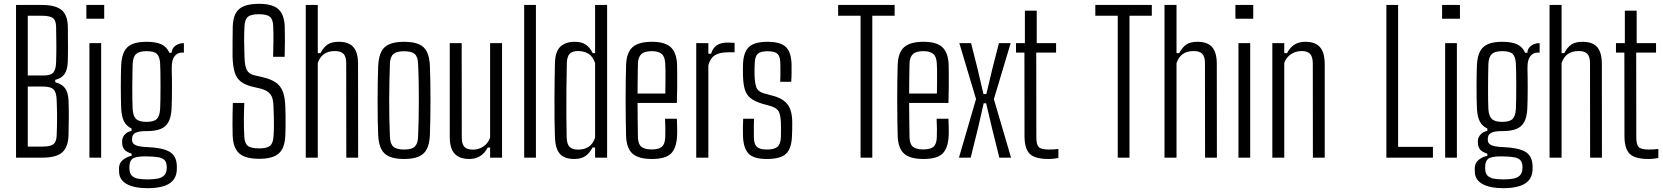

<svg xmlns="http://www.w3.org/2000/svg" viewBox="-20 -826 8716 1006"><path d="M64 0V-800H200Q271.5 -800 303.2 -773Q335 -746 335.5 -683Q336 -624.5 336.2 -582.8Q336.5 -541 335 -500.5Q333.5 -461 318.5 -438.5Q303.5 -416 269.5 -407.5V-395Q305 -386 321 -363.5Q337 -341 339 -301.5Q341 -250.5 340.5 -209Q340 -167.5 339 -117Q337 -54.5 305.5 -27.2Q274 0 203 0ZM125.5 -58H203Q245.5 -58 260.8 -71Q276 -84 277 -117.5Q279 -167.5 279 -209Q279 -250.5 277 -300Q276 -342 260.8 -357.2Q245.5 -372.5 206.5 -372.5H125.5ZM125.5 -430.5H209.5Q246 -430.5 259.5 -446.2Q273 -462 274 -501.5Q275.5 -551 275.2 -593Q275 -635 274 -684.5Q273.5 -718.5 257.8 -731Q242 -743.5 200 -743.5H125.5Z M432.5 -728V-800H526V-728ZM448.5 0V-600H510V0Z M754.5 160Q684 160 645 138.8Q606 117.5 604 76.5Q604 70 603.8 65Q603.5 60 603.5 55Q604 27 625.2 10.8Q646.5 -5.5 669.5 -9.5V-21Q641.5 -30 631.5 -42.8Q621.5 -55.5 620.5 -72.5Q620.5 -74 620 -79Q619.5 -84 620 -88.5Q621 -108 635.2 -122.5Q649.5 -137 669.5 -140V-152.5Q642 -165.5 629.5 -190.8Q617 -216 615 -258Q614 -280 613.5 -309.5Q613 -339 613 -371Q613 -403 613.5 -433Q614 -463 615 -486.5Q617.5 -530.5 631.2 -556.8Q645 -583 673.2 -595Q701.5 -607 747.5 -607Q797.5 -607 826 -593.5Q854.5 -580 867.5 -549.5H879Q881 -573 899 -586.5Q917 -600 943.5 -600V-550.5H934Q909.5 -550.5 894.8 -531.5Q880 -512.5 880 -474.5V-450.5Q880.5 -442.5 880.8 -418.8Q881 -395 881 -364.8Q881 -334.5 880.5 -305.5Q880 -276.5 879 -257.5Q877 -214 863.2 -187.8Q849.5 -161.5 821.5 -150.2Q793.5 -139 747 -139Q710 -139.5 691 -130.8Q672 -122 672 -99V-92.5Q672 -79.5 681.2 -71.5Q690.5 -63.5 709 -59.8Q727.5 -56 755.5 -55Q830 -52 866.8 -31.8Q903.5 -11.5 906.5 40Q906.5 46 906.5 52.5Q906.5 59 906.5 64.5Q904.5 100.5 884.5 121.5Q864.5 142.5 830.8 151.2Q797 160 754.5 160ZM752.5 114Q784.5 114 805.8 109.8Q827 105.5 839 94.2Q851 83 853 62Q854 56 854 51.2Q854 46.5 853 40.5Q851.5 21.5 840.8 11.5Q830 1.5 808.5 -2.2Q787 -6 752.5 -6.5Q710.5 -8 685.5 0Q660.5 8 658.5 42.5Q658 50.5 658 54Q658 57.5 658.5 63Q660 84.5 671.8 95.5Q683.5 106.5 704 110.2Q724.5 114 752.5 114ZM747.5 -187.5Q786 -187.5 801.2 -202.2Q816.5 -217 819 -254Q820 -272.5 820.5 -305.5Q821 -338.5 821 -375.5Q821 -412.5 820.5 -444.8Q820 -477 819 -494Q817 -529 802 -543.5Q787 -558 748 -558Q709.5 -558 693.2 -543.2Q677 -528.5 675 -491Q674.5 -476.5 674 -444.5Q673.5 -412.5 673.2 -374.8Q673 -337 673.5 -304Q674 -271 675 -253.5Q677.5 -217.5 693.2 -202.5Q709 -187.5 747.5 -187.5Z M1338.5 6Q1265.5 6 1233.5 -22.2Q1201.5 -50.5 1199 -116.5Q1198.5 -148 1198.2 -174.2Q1198 -200.5 1198.5 -227.2Q1199 -254 1200 -286.5H1260Q1258 -240.5 1257.8 -198.2Q1257.5 -156 1260 -111Q1261.5 -75.5 1278.2 -62Q1295 -48.5 1338 -48.5Q1378.5 -48.5 1394.8 -62Q1411 -75.5 1413 -111Q1415 -134 1415.2 -161.2Q1415.5 -188.5 1414.8 -215.5Q1414 -242.5 1413 -265.5Q1412.5 -310.5 1397.8 -331Q1383 -351.5 1346.5 -361.5L1299.5 -372.5Q1261.5 -382.5 1240 -400Q1218.5 -417.5 1209.2 -448.8Q1200 -480 1198.5 -530Q1198 -565 1198.5 -604.8Q1199 -644.5 1199.5 -685Q1200.5 -728.5 1214.5 -755.2Q1228.5 -782 1258.8 -794Q1289 -806 1338 -806Q1407.5 -806 1438.8 -777.8Q1470 -749.5 1472 -684Q1473 -650 1472.8 -611.2Q1472.5 -572.5 1471.5 -528.5H1411Q1412.5 -577 1412.8 -615.2Q1413 -653.5 1411.5 -689.5Q1410 -725 1394 -738.2Q1378 -751.5 1337 -751.5Q1295.5 -751.5 1279.2 -738.2Q1263 -725 1261 -689.5Q1259 -648 1259.2 -610.2Q1259.5 -572.5 1261 -530Q1262 -481 1272.8 -460Q1283.5 -439 1311 -432L1356.5 -421.5Q1401 -411 1426.2 -393Q1451.5 -375 1462.5 -344.5Q1473.5 -314 1475 -265.5Q1476 -242 1476.2 -216.2Q1476.5 -190.5 1476.2 -164.8Q1476 -139 1475 -116.5Q1472.5 -50.5 1441 -22.2Q1409.5 6 1338.5 6Z M1582 0V-800H1645V-547.5H1659Q1675 -578 1696 -592.5Q1717 -607 1755 -607Q1807.5 -607 1831.8 -579Q1856 -551 1856 -491L1856.5 0H1794.5L1794 -495Q1794 -529 1780 -543.8Q1766 -558.5 1735 -558.5Q1700 -558.5 1678 -543Q1656 -527.5 1645 -496V0Z M2097 7Q2049 7 2019.8 -5.8Q1990.5 -18.5 1977 -46.2Q1963.5 -74 1961.5 -118.5Q1960 -152 1959.2 -196.8Q1958.5 -241.5 1958.5 -291Q1958.5 -340.5 1959.2 -389.5Q1960 -438.5 1961.5 -480.5Q1964 -526.5 1977.2 -554Q1990.5 -581.5 2019.8 -594.2Q2049 -607 2097 -607Q2146 -607 2175 -594.2Q2204 -581.5 2217.2 -553.8Q2230.5 -526 2232.5 -480.5Q2234 -443 2234.8 -398Q2235.5 -353 2235.5 -304.8Q2235.5 -256.5 2234.8 -209.2Q2234 -162 2232.5 -118.5Q2230.5 -74 2217 -46.2Q2203.5 -18.5 2174.5 -5.8Q2145.5 7 2097 7ZM2097 -42.5Q2138 -42.5 2153.5 -58Q2169 -73.5 2170.5 -107.5Q2172.5 -153 2173.5 -200.5Q2174.5 -248 2174.5 -296.8Q2174.5 -345.5 2173.8 -394.8Q2173 -444 2170.5 -493Q2169 -529 2152.8 -543.2Q2136.5 -557.5 2097 -557.5Q2057.5 -557.5 2040.8 -542.5Q2024 -527.5 2023 -491Q2021.5 -448.5 2020.5 -401.8Q2019.5 -355 2019.2 -305.8Q2019 -256.5 2020 -206.8Q2021 -157 2023 -109Q2024.5 -72.5 2041 -57.5Q2057.5 -42.5 2097 -42.5Z M2440 7Q2387.5 7 2362 -20.8Q2336.5 -48.5 2336.5 -110V-600H2399L2399.5 -105Q2399.5 -71.5 2413.2 -56.8Q2427 -42 2457.5 -42Q2488.5 -42 2512.8 -58.5Q2537 -75 2548 -104.5V-600H2610.5V0H2548V-53H2535.5Q2519.5 -22.5 2495.2 -7.8Q2471 7 2440 7Z M2726.5 0V-800H2788V0Z M2989 7Q2937 7 2913.2 -20.2Q2889.5 -47.5 2887.5 -109Q2886 -154 2885.5 -203.5Q2885 -253 2885.2 -303.2Q2885.5 -353.5 2886 -401.2Q2886.5 -449 2887.5 -491Q2888.5 -554.5 2915.2 -580.8Q2942 -607 2991 -607Q3027 -607 3048.8 -592.5Q3070.5 -578 3085.5 -547.5H3098V-800H3161V0H3098V-53H3084.5Q3069 -23 3047 -8Q3025 7 2989 7ZM3008.5 -42Q3041 -42 3063.8 -56.5Q3086.5 -71 3098 -104.5V-496Q3086.5 -529.5 3063.8 -544Q3041 -558.5 3009.5 -558.5Q2978 -558.5 2964.5 -543.8Q2951 -529 2950 -496Q2948.5 -431 2947.8 -360.8Q2947 -290.5 2947.5 -225Q2948 -159.5 2949 -108.5Q2950 -70.5 2964.8 -56.2Q2979.5 -42 3008.5 -42Z M3396 7Q3325 7 3294 -21Q3263 -49 3260.5 -112Q3259.5 -151 3258.8 -197.8Q3258 -244.5 3258 -294.2Q3258 -344 3258.5 -393.2Q3259 -442.5 3260.5 -487Q3263 -551.5 3294.8 -579.2Q3326.5 -607 3395.5 -607Q3465 -607 3494.8 -578.5Q3524.5 -550 3527.5 -489.5Q3528 -478 3528.2 -444.8Q3528.5 -411.5 3528.2 -368.8Q3528 -326 3526.5 -286.5H3320.5Q3320.5 -242 3321.2 -196.8Q3322 -151.5 3322.5 -106Q3323.5 -70.5 3340.8 -56.8Q3358 -43 3394 -43Q3431.5 -43 3447.8 -56.8Q3464 -70.5 3465.5 -106Q3466.5 -121 3466.2 -148.8Q3466 -176.5 3464.5 -204H3526.5Q3527.5 -184.5 3528 -156.2Q3528.5 -128 3527.5 -112Q3524 -48.5 3495 -20.8Q3466 7 3396 7ZM3320.5 -336H3466Q3466.5 -367.5 3466.8 -399.8Q3467 -432 3466.8 -457.8Q3466.5 -483.5 3465.5 -494Q3463.5 -530 3446.5 -544Q3429.5 -558 3395.5 -558Q3356 -558 3339.8 -542Q3323.5 -526 3322.5 -494Q3322 -456 3321.2 -416.2Q3320.5 -376.5 3320.5 -336Z M3628 0V-600H3691.5V-544.5H3705.5Q3716 -576.5 3737 -589.8Q3758 -603 3794.5 -603Q3802.5 -603 3811.5 -602.2Q3820.5 -601.5 3829 -601.5V-552H3795Q3751 -552 3726.5 -537Q3702 -522 3691.5 -484.5V0Z M3998 7Q3929 7 3902.2 -21Q3875.5 -49 3873 -111.5Q3872.5 -135.5 3872.5 -156.8Q3872.5 -178 3874 -204H3931Q3929.5 -173.5 3929.8 -149Q3930 -124.5 3930 -106Q3930.5 -70.5 3945.8 -56.5Q3961 -42.5 3998 -42.5Q4036.5 -42.5 4053.2 -56.5Q4070 -70.5 4071.5 -106.5Q4072 -121.5 4072 -134Q4072 -146.5 4072 -158.2Q4072 -170 4071.5 -182.5Q4070 -222.5 4060.8 -240.8Q4051.5 -259 4021.5 -269L3971 -283.5Q3934 -295 3913 -311.5Q3892 -328 3883.2 -355.2Q3874.5 -382.5 3873 -426.5Q3872.5 -447 3872.5 -460Q3872.5 -473 3873 -488Q3875 -551 3903.2 -579Q3931.5 -607 4001.5 -607Q4069.5 -607 4097.8 -579.8Q4126 -552.5 4127.5 -487.5Q4127.5 -476.5 4127.5 -447.5Q4127.5 -418.5 4125.5 -397.5H4068Q4069 -415 4069 -433Q4069 -451 4069 -467Q4069 -483 4068.5 -495Q4068 -530.5 4053.8 -544Q4039.5 -557.5 4001.5 -557.5Q3965 -557.5 3950.2 -544Q3935.5 -530.5 3934.5 -494Q3934 -483 3933.5 -466.5Q3933 -450 3933.5 -433.5Q3934.5 -394 3942.2 -370.2Q3950 -346.5 3983.5 -336.5L4032 -323.5Q4083.5 -309.5 4107.2 -278Q4131 -246.5 4131 -183.5Q4131 -162.5 4130.8 -147.2Q4130.5 -132 4129.5 -110.5Q4127 -48 4098.8 -20.5Q4070.5 7 3998 7Z M4489 0V-743.5H4371.5V-800H4667.5V-743.5H4550.5V0Z M4819 7Q4748 7 4717 -21Q4686 -49 4683.5 -112Q4682.5 -151 4681.8 -197.8Q4681 -244.5 4681 -294.2Q4681 -344 4681.5 -393.2Q4682 -442.5 4683.5 -487Q4686 -551.5 4717.8 -579.2Q4749.5 -607 4818.5 -607Q4888 -607 4917.8 -578.5Q4947.5 -550 4950.5 -489.5Q4951 -478 4951.2 -444.8Q4951.5 -411.5 4951.2 -368.8Q4951 -326 4949.5 -286.5H4743.5Q4743.5 -242 4744.2 -196.8Q4745 -151.5 4745.5 -106Q4746.5 -70.5 4763.8 -56.8Q4781 -43 4817 -43Q4854.5 -43 4870.8 -56.8Q4887 -70.5 4888.5 -106Q4889.5 -121 4889.2 -148.8Q4889 -176.5 4887.5 -204H4949.5Q4950.5 -184.5 4951 -156.2Q4951.5 -128 4950.5 -112Q4947 -48.5 4918 -20.8Q4889 7 4819 7ZM4743.5 -336H4889Q4889.5 -367.5 4889.8 -399.8Q4890 -432 4889.8 -457.8Q4889.5 -483.5 4888.5 -494Q4886.5 -530 4869.5 -544Q4852.5 -558 4818.5 -558Q4779 -558 4762.8 -542Q4746.5 -526 4745.5 -494Q4745 -456 4744.2 -416.2Q4743.5 -376.5 4743.5 -336Z M5004.5 0 5094 -307 5006.5 -600H5068L5101 -469.5L5133 -333H5148L5180.5 -469.5L5214 -600H5275.5L5187.5 -306.5L5277.5 0H5216L5176.5 -159.5L5147 -285H5134L5105.5 -159.5L5066 0Z M5473.5 7Q5403 7 5375.5 -20Q5348 -47 5348 -113L5347.5 -550.5H5303.5V-600H5350V-770H5412V-600H5513.5V-550.5H5409.5L5410 -106.5Q5410 -69 5422.2 -55.8Q5434.5 -42.5 5475.5 -42.5Q5491 -42.5 5501.2 -43.2Q5511.5 -44 5525.5 -45.5V2Q5513.5 4 5500.8 5.5Q5488 7 5473.5 7Z M5836.5 0V-743.5H5719V-800H6015V-743.5H5898V0Z M6081.5 0V-800H6144.5V-547.5H6158.5Q6174.5 -578 6195.5 -592.5Q6216.5 -607 6254.5 -607Q6307 -607 6331.2 -579Q6355.5 -551 6355.5 -491L6356 0H6294L6293.5 -495Q6293.5 -529 6279.5 -543.8Q6265.5 -558.5 6234.5 -558.5Q6199.5 -558.5 6177.5 -543Q6155.5 -527.5 6144.5 -496V0Z M6453 -728V-800H6546.5V-728ZM6469 0V-600H6530.5V0Z M6646.5 0V-600H6709V-547.5H6723.5Q6739 -577.5 6762.2 -592.2Q6785.5 -607 6819.5 -607Q6872 -607 6896.2 -579Q6920.5 -551 6921 -491V0H6859L6858.5 -495Q6858 -529 6844.2 -543.8Q6830.5 -558.5 6799.5 -558.5Q6769 -558.5 6744.2 -542Q6719.5 -525.5 6709 -496V0Z M7244 0V-800H7305.5V-56.5H7488V0Z M7536 -728V-800H7629.5V-728ZM7552 0V-600H7613.5V0Z M7858 160Q7787.5 160 7748.5 138.8Q7709.5 117.5 7707.5 76.5Q7707.5 70 7707.2 65Q7707 60 7707 55Q7707.5 27 7728.8 10.8Q7750 -5.5 7773 -9.5V-21Q7745 -30 7735 -42.8Q7725 -55.5 7724 -72.5Q7724 -74 7723.5 -79Q7723 -84 7723.5 -88.5Q7724.5 -108 7738.8 -122.5Q7753 -137 7773 -140V-152.5Q7745.5 -165.5 7733 -190.8Q7720.5 -216 7718.5 -258Q7717.5 -280 7717 -309.5Q7716.5 -339 7716.5 -371Q7716.5 -403 7717 -433Q7717.5 -463 7718.5 -486.5Q7721 -530.5 7734.8 -556.8Q7748.5 -583 7776.8 -595Q7805 -607 7851 -607Q7901 -607 7929.5 -593.5Q7958 -580 7971 -549.5H7982.5Q7984.5 -573 8002.5 -586.5Q8020.5 -600 8047 -600V-550.5H8037.5Q8013 -550.5 7998.2 -531.5Q7983.5 -512.5 7983.5 -474.5V-450.5Q7984 -442.5 7984.2 -418.8Q7984.5 -395 7984.5 -364.8Q7984.5 -334.5 7984 -305.5Q7983.5 -276.5 7982.5 -257.5Q7980.5 -214 7966.8 -187.8Q7953 -161.5 7925 -150.2Q7897 -139 7850.5 -139Q7813.5 -139.5 7794.5 -130.8Q7775.5 -122 7775.5 -99V-92.5Q7775.5 -79.5 7784.8 -71.5Q7794 -63.5 7812.5 -59.8Q7831 -56 7859 -55Q7933.5 -52 7970.2 -31.8Q8007 -11.5 8010 40Q8010 46 8010 52.5Q8010 59 8010 64.5Q8008 100.5 7988 121.5Q7968 142.5 7934.2 151.2Q7900.5 160 7858 160ZM7856 114Q7888 114 7909.2 109.8Q7930.5 105.5 7942.5 94.2Q7954.5 83 7956.5 62Q7957.5 56 7957.5 51.2Q7957.5 46.5 7956.5 40.5Q7955 21.5 7944.2 11.5Q7933.5 1.5 7912 -2.2Q7890.5 -6 7856 -6.5Q7814 -8 7789 0Q7764 8 7762 42.5Q7761.5 50.5 7761.5 54Q7761.5 57.5 7762 63Q7763.5 84.5 7775.2 95.5Q7787 106.5 7807.5 110.2Q7828 114 7856 114ZM7851 -187.5Q7889.5 -187.5 7904.8 -202.2Q7920 -217 7922.5 -254Q7923.5 -272.5 7924 -305.5Q7924.5 -338.5 7924.5 -375.5Q7924.5 -412.5 7924 -444.8Q7923.5 -477 7922.5 -494Q7920.5 -529 7905.5 -543.5Q7890.5 -558 7851.5 -558Q7813 -558 7796.8 -543.2Q7780.5 -528.5 7778.5 -491Q7778 -476.5 7777.5 -444.5Q7777 -412.5 7776.8 -374.8Q7776.5 -337 7777 -304Q7777.5 -271 7778.5 -253.5Q7781 -217.5 7796.8 -202.5Q7812.5 -187.5 7851 -187.5Z M8099 0V-800H8162V-547.5H8176Q8192 -578 8213 -592.5Q8234 -607 8272 -607Q8324.5 -607 8348.8 -579Q8373 -551 8373 -491L8373.5 0H8311.5L8311 -495Q8311 -529 8297 -543.8Q8283 -558.5 8252 -558.5Q8217 -558.5 8195 -543Q8173 -527.5 8162 -496V0Z M8617 7Q8546.5 7 8519 -20Q8491.5 -47 8491.5 -113L8491 -550.5H8447V-600H8493.5V-770H8555.5V-600H8657V-550.5H8553L8553.5 -106.5Q8553.5 -69 8565.8 -55.8Q8578 -42.5 8619 -42.5Q8634.5 -42.5 8644.8 -43.2Q8655 -44 8669 -45.5V2Q8657 4 8644.2 5.5Q8631.5 7 8617 7Z"/></svg>

Font: Big Shoulders Text Thin Light
Style: Regular
Weight: 300
Version: Version 2.002